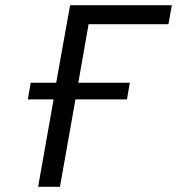

<svg xmlns="http://www.w3.org/2000/svg" viewBox="-20 -718 680 738"><path d="M98 -400H196L249.5 -698H640.5L627.5 -625H320.5L281 -400H479L468 -336H270L210.5 0H126.5L186 -336H87Z"/></svg>

Font: JuliaMono ExtraBoldItalic
Style: Regular
Weight: 800
Italic angle: -9°
Monospace: yes
Designer: cormullion
Foundry: corm
Version: Version 0.049; ttfautohint (v1.8.4)